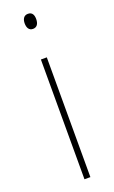

<svg xmlns="http://www.w3.org/2000/svg" viewBox="-144 -759 473 794"><g transform="rotate(-20 93.0 -361.5)"><path d="M95 -723C75 -723 69 -706 69 -690C69 -672 76 -657 94 -657C112 -657 120 -671 120 -691C120 -707 115 -723 95 -723ZM107 -527H81V0H107Z"/></g></svg>

Font: Noto Sans Thai Cond Thin
Style: Regular
Weight: 100
Width: 3
Designer: Monotype Design Team
Foundry: Monotype Imaging Inc.
Version: Version 2.002